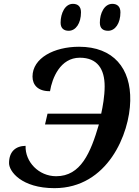

<svg xmlns="http://www.w3.org/2000/svg" viewBox="-20 -969 720 998"><path d="M542 -809C579 -809 606 -848 606 -905C606 -936 588 -949 564 -949C522 -949 499 -900 499 -851C499 -821 516 -809 542 -809ZM337 -809C374 -809 401 -848 401 -905C401 -936 384 -949 359 -949C318 -949 295 -900 295 -851C295 -821 313 -809 337 -809ZM263 9C540 9 654 -274 657 -445C661 -613 570 -726 391 -726C261 -726 149 -667 149 -571C149 -528 177 -494 240 -495C251 -563 293 -669 395 -669C487 -669 524 -609 524 -520C524 -469 514 -414 506 -378H227L214 -322H494C451 -175 400 -53 272 -53C181 -53 110 -128 113 -211C60 -210 27 -180 27 -121C27 -78 92 9 263 9Z"/></svg>

Font: Noto Serif Semi
Style: Italic
Weight: 600
Italic angle: -12°
Designer: Monotype Design Team
Foundry: Monotype Imaging Inc.
Version: Version 1.901